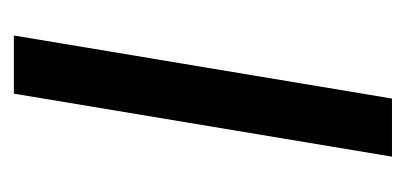

<svg xmlns="http://www.w3.org/2000/svg" viewBox="-174 -411 585 277"><g transform="rotate(90 118.5 -272.5)"><path d="M31.2 0H115.1L206 -545.5H122.2Z"/></g></svg>

Font: TID UI
Style: Italic
Weight: 400
Italic angle: -9.39999°
Designer: The TID Project Authors
Foundry: Bakken & Bæck
Version: Version 1.001;hotconv 1.0.109;makeotfexe 2.5.65596